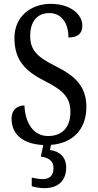

<svg xmlns="http://www.w3.org/2000/svg" viewBox="-20 -744 508 998"><path d="M211 234C280 234 324 197 324 127C324 74 292 42 240 36L245 9C355 1 429 -69 429 -188C429 -294 372 -349 269 -400C169 -450 137 -485 137 -559C137 -630 172 -676 236 -676C306 -676 336 -615 336 -549C382 -549 408 -568 408 -611C408 -667 349 -724 244 -724C137 -724 55 -655 55 -547C55 -437 105 -378 207 -326C303 -277 346 -242 346 -162C346 -82 303 -37 230 -37C153 -37 111 -105 107 -196C66 -196 40 -169 40 -128C40 -50 93 4 205 10L192 70C230 75 258 90 258 130C258 170 236 187 201 187C186 187 166 184 145 179V224C166 231 194 234 211 234Z"/></svg>

Font: Noto Serif Lao Condensed
Style: Regular
Weight: 400
Width: 3
Designer: Monotype Design Team
Foundry: Monotype Imaging Inc.
Version: Version 2.003